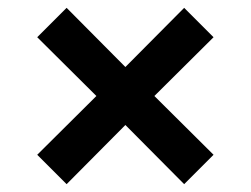

<svg xmlns="http://www.w3.org/2000/svg" viewBox="-20 -550 640 490"><path d="M450 -80 525 -155 374 -305 525 -455 450 -530 300 -379 150 -530 75 -455 226 -305 75 -155 150 -80 300 -231Z"/></svg>

Font: IBM Mono SemiBold
Style: Regular
Weight: 600
Monospace: yes
Designer: Mike Abbink, Paul van der Laan, Pieter van Rosmalen
Foundry: Bold Monday
Version: Version 2.3